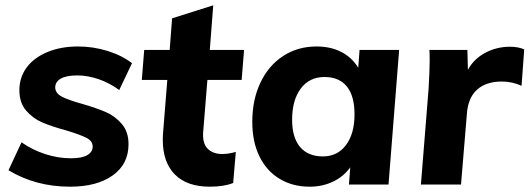

<svg xmlns="http://www.w3.org/2000/svg" viewBox="-20 -695 1994 723"><path d="M12 -54 61 -159Q103 -130 151 -114.5Q199 -99 247 -99Q289 -99 309 -111Q329 -123 329 -143Q329 -164 305.5 -176Q282 -188 229 -204Q174 -219 139 -234Q104 -249 78.5 -278.5Q53 -308 53 -355Q53 -404 80.5 -441Q108 -478 158.5 -499Q209 -520 274 -520Q331 -520 385.5 -503Q440 -486 477 -457L429 -356Q392 -383 351 -397Q310 -411 271 -411Q230 -411 209 -399Q188 -387 188 -366Q188 -344 213 -331Q238 -318 289 -304Q344 -288 378.5 -273Q413 -258 438.5 -228.5Q464 -199 464 -152Q464 -77 404.5 -34.5Q345 8 244 8Q114 8 12 -54Z M745 -197Q742 -155 762 -135Q782 -115 817 -115Q840 -115 868 -123L858 -6Q824 8 770 8Q684 8 638.5 -38Q593 -84 593 -168Q593 -185 594 -194L610 -394H514L523 -507H619L628 -626L783 -675L770 -507H899L890 -394H761Z M1483 -507 1443 0H1294L1299 -65Q1274 -30 1234 -11Q1194 8 1146 8Q1082 8 1033 -21.5Q984 -51 957 -106Q930 -161 930 -236Q930 -319 960.5 -383.5Q991 -448 1046 -484Q1101 -520 1172 -520Q1225 -520 1265 -499.5Q1305 -479 1329 -440L1334 -507ZM1315 -264Q1315 -334 1286 -369.5Q1257 -405 1202 -405Q1145 -405 1112.5 -361.5Q1080 -318 1080 -244Q1080 -177 1110 -141.5Q1140 -106 1196 -106Q1251 -106 1283 -149Q1315 -192 1315 -264Z M1954 -509 1944 -372Q1908 -388 1870 -388Q1810 -388 1776 -357Q1742 -326 1738 -265L1716 0H1565L1594 -362Q1598 -432 1598 -467Q1598 -494 1597 -507H1740L1742 -432Q1764 -473 1807 -496Q1850 -519 1900 -519Q1932 -519 1954 -509Z"/></svg>

Font: Muli ExtraBold
Style: Italic
Weight: 800
Italic angle: -4.541°
Designer: Vernon Adams
Foundry: Vernon Adams
Version: Version 2.000